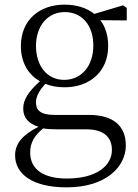

<svg xmlns="http://www.w3.org/2000/svg" viewBox="-20 -545 596 827"><path d="M256 -201C183 -201 135 -261 135 -347C135 -432 184 -493 259 -493C334 -493 382 -435 382 -349C382 -262 332 -201 256 -201ZM351 12C433 12 462 51 462 101C462 169 396 224 268 224C171 224 110 187 110 112C110 70 128 39 166 8C183 11 202 12 223 12ZM526 -511 510 -522 386 -485C354 -511 310 -525 258 -525C149 -525 70 -458 70 -347C70 -276 101 -224 152 -195C101 -149 80 -115 80 -77C80 -37 104 -12 146 1C78 35 45 73 45 124C45 204 119 262 267 262C438 262 522 172 522 82C522 -2 469 -50 363 -50H215C155 -50 135 -70 135 -103C135 -131 149 -154 175 -184C199 -174 227 -169 258 -169C366 -169 446 -236 446 -347C446 -392 434 -430 412 -458L526 -457Z"/></svg>

Font: Noto Serif CJK JP Light
Style: Regular
Weight: 300
Designer: Ryoko NISHIZUKA 西塚涼子 (kana & ideographs); Frank Grießhammer (Latin, Greek & Cyrillic); Wenlong ZHANG 张文龙 (bopomofo); San
Foundry: Adobe Systems Incorporated
Version: Version 1.001;PS 1.001;hotconv 16.6.54;makeotf.lib2.5.65590